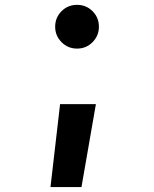

<svg xmlns="http://www.w3.org/2000/svg" viewBox="-20 -547 626 780"><path d="M293 -349.6Q255.9 -349.6 230 -375.7Q204.1 -401.8 204.1 -438.4Q204.1 -475.6 230 -501.5Q255.9 -527.3 293 -527.3Q330.2 -527.3 356 -501.5Q381.8 -475.7 381.8 -438.5Q381.8 -401.9 356 -375.7Q330.2 -349.6 293 -349.6ZM185.1 212.9 224.1 -124H369.6L311 212.9Z"/></svg>

Font: Cascadia Code
Style: Regular
Weight: 400
Monospace: yes
Designer: Aaron Bell
Foundry: Saja Typeworks
Version: Version 2106.017